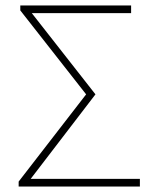

<svg xmlns="http://www.w3.org/2000/svg" viewBox="-20 -680 568 700"><path d="M48 0V-18L294 -336L54 -642V-660H458V-632H96L328 -336L92 -28H490V0Z"/></svg>

Font: SourceSans3VF
Style: Regular
Weight: 200
Designer: Paul D. Hunt
Foundry: Adobe
Version: Version 3.052;hotconv 1.1.0;makeotfexe 2.6.0